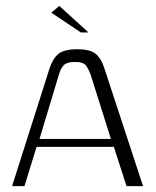

<svg xmlns="http://www.w3.org/2000/svg" viewBox="-20 -631 528 651"><path d="M21 0 147 -396Q157 -429 176 -446.5Q195 -464 242 -464Q286 -464 305 -448Q324 -432 335 -396L465 0H409L366 -133H104L63 0ZM114 -160H356L287 -379Q281 -395 272 -408Q263 -421 235 -421Q204 -421 194 -407.5Q184 -394 180 -379ZM254 -521 154 -588 181 -611 280 -521Z"/></svg>

Font: Genos Thin Light
Style: Regular
Weight: 300
Version: Version 1.010